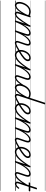

<svg xmlns="http://www.w3.org/2000/svg" viewBox="2450 -3505 1555 6495"><g transform="rotate(90 3227.5 -257.5)"><path d="M157 17Q124 17 98.5 -1Q73 -19 59 -52.5Q45 -86 45 -131Q45 -175 59.5 -227.5Q74 -280 101.5 -331.5Q129 -383 169.5 -425.5Q210 -468 262 -493.5Q314 -519 377 -519Q413 -519 453 -507Q493 -495 525 -472L511 -428Q468 -454 433 -461.5Q398 -469 368 -469Q319 -469 277.5 -447.5Q236 -426 203.5 -390Q171 -354 148 -309.5Q125 -265 113 -220Q101 -175 101 -136Q101 -106 109 -82.5Q117 -59 132.5 -46Q148 -33 171 -33Q211 -33 261.5 -75Q312 -117 369.5 -200Q427 -283 485 -407L503 -369Q440 -236 380 -150.5Q320 -65 264 -24Q208 17 157 17ZM444 17Q417 17 401.5 7Q386 -3 379.5 -20.5Q373 -38 375 -62.5Q377 -87 387 -116L510 -494Q515 -506 521.5 -510.5Q528 -515 541 -515Q559 -515 564 -508Q569 -501 565 -489L442 -117Q427 -71 429.5 -51Q432 -31 457 -31Q467 -31 471.5 -23.5Q476 -16 474.5 -7Q473 2 465.5 9.5Q458 17 444 17ZM0 490H622V500H0ZM0 -20H622V0H0ZM0 -505H622V-500H0ZM0 -1010H622V-1000H0Z M444 17Q433 17 428 9.5Q423 2 424.5 -7Q426 -16 434.5 -23.5Q443 -31 458 -31Q486 -31 519 -54.5Q552 -78 595.5 -130Q639 -182 697 -267Q755 -352 832 -476Q838 -486 847.5 -485Q857 -484 862.5 -476Q868 -468 862 -459Q777 -318 716 -225.5Q655 -133 609 -80Q563 -27 524 -5Q485 17 444 17ZM622 490V500ZM622 -20V0ZM622 -505V-500ZM622 -1010V-1000Z M1432 17Q1406 17 1390 7Q1374 -3 1367.5 -21Q1361 -39 1363 -63.5Q1365 -88 1376 -117L1453 -344Q1467 -386 1468.5 -413.5Q1470 -441 1458.5 -455Q1447 -469 1421 -469Q1391 -469 1351 -445.5Q1311 -422 1265.5 -372Q1220 -322 1172 -241Q1124 -160 1077 -44H1053Q1093 -162 1141 -251Q1189 -340 1240.5 -400Q1292 -460 1341.5 -489.5Q1391 -519 1435 -519Q1473 -519 1496 -499.5Q1519 -480 1523 -440.5Q1527 -401 1506 -340L1430 -118Q1414 -72 1417 -51.5Q1420 -31 1446 -31Q1456 -31 1460.5 -23.5Q1465 -16 1463.5 -7Q1462 2 1454.5 9.5Q1447 17 1432 17ZM698 15Q686 15 678 10Q670 5 674 -6L833 -494Q837 -506 843 -510.5Q849 -515 862 -515Q879 -515 885 -509Q891 -503 887 -491L814 -265Q852 -334 891 -383Q930 -432 967.5 -462Q1005 -492 1039 -505.5Q1073 -519 1102 -519Q1142 -519 1165.5 -499.5Q1189 -480 1192.5 -440.5Q1196 -401 1176 -340L1064 -4Q1060 6 1054 10.5Q1048 15 1033 15Q1021 15 1013 10Q1005 5 1009 -6L1123 -344Q1137 -386 1138.5 -413.5Q1140 -441 1128 -455Q1116 -469 1088 -469Q1057 -469 1017.5 -446.5Q978 -424 933 -374.5Q888 -325 840 -245.5Q792 -166 745 -53L729 -4Q726 6 719.5 10.5Q713 15 698 15ZM622 490H1611V500H622ZM622 -20H1611V0H622ZM622 -505H1611V-500H622ZM622 -1010H1611V-1000H622Z M1433 17Q1422 17 1417 9.5Q1412 2 1413.5 -7Q1415 -16 1423.5 -23.5Q1432 -31 1447 -31Q1464 -31 1492 -41.5Q1520 -52 1566.5 -77Q1613 -102 1685 -147Q1694 -152 1701 -149Q1708 -146 1711.5 -138Q1715 -130 1713 -120.5Q1711 -111 1701 -106Q1627 -58 1576 -31Q1525 -4 1491 6.5Q1457 17 1433 17ZM1611 490V500ZM1611 -20V0ZM1611 -505V-500ZM1611 -1010V-1000Z M1700 -152Q1769 -193 1823 -230.5Q1877 -268 1915 -301.5Q1953 -335 1972.5 -364.5Q1992 -394 1992 -419Q1992 -444 1977.5 -457Q1963 -470 1935 -470Q1887 -470 1848.5 -442Q1810 -414 1782 -370.5Q1754 -327 1739.5 -278Q1725 -229 1725 -187Q1725 -152 1733 -123.5Q1741 -95 1757 -74.5Q1773 -54 1795.5 -43Q1818 -32 1847 -32Q1857 -32 1860.5 -24.5Q1864 -17 1861.5 -7.5Q1859 2 1853 9.5Q1847 17 1838 17Q1780 17 1743 -11Q1706 -39 1688 -84.5Q1670 -130 1670 -183Q1670 -236 1689 -294.5Q1708 -353 1743.5 -404Q1779 -455 1829.5 -487Q1880 -519 1942 -519Q1980 -519 2004 -505.5Q2028 -492 2038.5 -471Q2049 -450 2049 -424Q2049 -389 2028.5 -353.5Q2008 -318 1967 -280.5Q1926 -243 1864 -200.5Q1802 -158 1719 -108ZM1611 490H2099V500H1611ZM1611 -20H2099V0H1611ZM1611 -505H2099V-500H1611ZM1611 -1010H2099V-1000H1611Z M1838 17Q1829 17 1824.5 9.5Q1820 2 1821.5 -7.5Q1823 -17 1829.5 -24.5Q1836 -32 1847 -32Q1889 -32 1934.5 -53Q1980 -74 2033.5 -122.5Q2087 -171 2153 -255.5Q2219 -340 2301 -466Q2306 -474 2314.5 -471Q2323 -468 2329 -460.5Q2335 -453 2330 -445Q2248 -315 2181.5 -226Q2115 -137 2057.5 -84Q2000 -31 1946.5 -7Q1893 17 1838 17ZM2098 490V500ZM2098 -20V0ZM2098 -505V-500ZM2098 -1010V-1000Z M2592 17Q2566 17 2549.5 7Q2533 -3 2527 -20.5Q2521 -38 2523 -62.5Q2525 -87 2535 -116L2613 -344Q2627 -386 2628 -413.5Q2629 -441 2615.5 -455Q2602 -469 2574 -469Q2543 -469 2501.5 -446.5Q2460 -424 2413.5 -375Q2367 -326 2318 -246.5Q2269 -167 2222 -53L2206 -4Q2203 6 2196.5 10.5Q2190 15 2175 15Q2163 15 2155 10Q2147 5 2151 -6L2310 -494Q2314 -506 2320 -510.5Q2326 -515 2339 -515Q2356 -515 2362 -509Q2368 -503 2364 -491L2290 -262Q2330 -333 2369.5 -382Q2409 -431 2448 -461.5Q2487 -492 2522.5 -505.5Q2558 -519 2589 -519Q2627 -519 2651.5 -500.5Q2676 -482 2681.5 -442.5Q2687 -403 2666 -340L2590 -117Q2574 -71 2577 -51Q2580 -31 2606 -31Q2616 -31 2620 -23.5Q2624 -16 2622.5 -7Q2621 2 2613.5 9.5Q2606 17 2592 17ZM2099 490H2770V500H2099ZM2099 -20H2770V0H2099ZM2099 -505H2770V-500H2099ZM2099 -1010H2770V-1000H2099Z M2592 17Q2581 17 2576 9.5Q2571 2 2572.5 -7Q2574 -16 2582.5 -23.5Q2591 -31 2606 -31Q2631 -31 2663 -51Q2695 -71 2730.5 -108Q2766 -145 2802.5 -195.5Q2839 -246 2873 -307Q2878 -316 2887 -315Q2896 -314 2902 -307.5Q2908 -301 2903 -292Q2866 -222 2827 -165Q2788 -108 2748 -67.5Q2708 -27 2669 -5Q2630 17 2592 17ZM2770 490V500ZM2770 -20V0ZM2770 -505V-500ZM2770 -1010V-1000Z M2936 17Q2903 17 2877.5 -1Q2852 -19 2838 -52.5Q2824 -86 2824 -131Q2824 -177 2838 -229.5Q2852 -282 2880 -333.5Q2908 -385 2948.5 -427Q2989 -469 3041 -494Q3093 -519 3156 -519Q3187 -519 3222 -509.5Q3257 -500 3287 -482L3454 -994Q3458 -1006 3465 -1010.5Q3472 -1015 3485 -1015Q3503 -1015 3508 -1008Q3513 -1001 3509 -989L3223 -117Q3208 -71 3212 -51Q3216 -31 3247 -31Q3255 -31 3258.5 -23.5Q3262 -16 3260.5 -7Q3259 2 3252.5 9.5Q3246 17 3234 17Q3204 17 3186.5 7Q3169 -3 3162 -20.5Q3155 -38 3156.5 -62.5Q3158 -87 3168 -116L3199 -213Q3152 -134 3106.5 -83Q3061 -32 3018 -7.5Q2975 17 2936 17ZM2949 -33Q2989 -33 3038.5 -72.5Q3088 -112 3143.5 -191Q3199 -270 3256 -387L3272 -437Q3235 -458 3204.5 -463.5Q3174 -469 3147 -469Q3098 -469 3056.5 -447.5Q3015 -426 2982 -390Q2949 -354 2926 -309.5Q2903 -265 2891 -220Q2879 -175 2879 -136Q2879 -106 2887 -82.5Q2895 -59 2911 -46Q2927 -33 2949 -33ZM2770 490H3411V500H2770ZM2770 -20H3411V0H2770ZM2770 -505H3411V-500H2770ZM2770 -1010H3411V-1000H2770Z M3233 17Q3222 17 3217 9.5Q3212 2 3213.5 -7Q3215 -16 3223.5 -23.5Q3232 -31 3247 -31Q3264 -31 3292 -41.5Q3320 -52 3366.5 -77Q3413 -102 3485 -147Q3494 -152 3501 -149Q3508 -146 3511.5 -138Q3515 -130 3513 -120.5Q3511 -111 3501 -106Q3427 -58 3376 -31Q3325 -4 3291 6.5Q3257 17 3233 17ZM3411 490V500ZM3411 -20V0ZM3411 -505V-500ZM3411 -1010V-1000Z M3500 -152Q3569 -193 3623 -230.5Q3677 -268 3715 -301.5Q3753 -335 3772.5 -364.5Q3792 -394 3792 -419Q3792 -444 3777.5 -457Q3763 -470 3735 -470Q3687 -470 3648.5 -442Q3610 -414 3582 -370.5Q3554 -327 3539.5 -278Q3525 -229 3525 -187Q3525 -152 3533 -123.5Q3541 -95 3557 -74.5Q3573 -54 3595.5 -43Q3618 -32 3647 -32Q3657 -32 3660.5 -24.5Q3664 -17 3661.5 -7.5Q3659 2 3653 9.5Q3647 17 3638 17Q3580 17 3543 -11Q3506 -39 3488 -84.5Q3470 -130 3470 -183Q3470 -236 3489 -294.5Q3508 -353 3543.5 -404Q3579 -455 3629.5 -487Q3680 -519 3742 -519Q3780 -519 3804 -505.5Q3828 -492 3838.5 -471Q3849 -450 3849 -424Q3849 -389 3828.5 -353.5Q3808 -318 3767 -280.5Q3726 -243 3664 -200.5Q3602 -158 3519 -108ZM3411 490H3899V500H3411ZM3411 -20H3899V0H3411ZM3411 -505H3899V-500H3411ZM3411 -1010H3899V-1000H3411Z M3638 17Q3629 17 3624.5 9.5Q3620 2 3621.5 -7.5Q3623 -17 3629.5 -24.5Q3636 -32 3647 -32Q3689 -32 3734.5 -53Q3780 -74 3833.5 -122.5Q3887 -171 3953 -255.5Q4019 -340 4101 -466Q4106 -474 4114.5 -471Q4123 -468 4129 -460.5Q4135 -453 4130 -445Q4048 -315 3981.5 -226Q3915 -137 3857.5 -84Q3800 -31 3746.5 -7Q3693 17 3638 17ZM3898 490V500ZM3898 -20V0ZM3898 -505V-500ZM3898 -1010V-1000Z M4709 17Q4683 17 4667 7Q4651 -3 4644.5 -21Q4638 -39 4640 -63.5Q4642 -88 4653 -117L4730 -344Q4744 -386 4745.5 -413.5Q4747 -441 4735.5 -455Q4724 -469 4698 -469Q4668 -469 4628 -445.5Q4588 -422 4542.5 -372Q4497 -322 4449 -241Q4401 -160 4354 -44H4330Q4370 -162 4418 -251Q4466 -340 4517.5 -400Q4569 -460 4618.5 -489.5Q4668 -519 4712 -519Q4750 -519 4773 -499.5Q4796 -480 4800 -440.5Q4804 -401 4783 -340L4707 -118Q4691 -72 4694 -51.5Q4697 -31 4723 -31Q4733 -31 4737.5 -23.5Q4742 -16 4740.5 -7Q4739 2 4731.5 9.5Q4724 17 4709 17ZM3975 15Q3963 15 3955 10Q3947 5 3951 -6L4110 -494Q4114 -506 4120 -510.5Q4126 -515 4139 -515Q4156 -515 4162 -509Q4168 -503 4164 -491L4091 -265Q4129 -334 4168 -383Q4207 -432 4244.5 -462Q4282 -492 4316 -505.5Q4350 -519 4379 -519Q4419 -519 4442.5 -499.5Q4466 -480 4469.5 -440.5Q4473 -401 4453 -340L4341 -4Q4337 6 4331 10.5Q4325 15 4310 15Q4298 15 4290 10Q4282 5 4286 -6L4400 -344Q4414 -386 4415.5 -413.5Q4417 -441 4405 -455Q4393 -469 4365 -469Q4334 -469 4294.5 -446.5Q4255 -424 4210 -374.5Q4165 -325 4117 -245.5Q4069 -166 4022 -53L4006 -4Q4003 6 3996.5 10.5Q3990 15 3975 15ZM3899 490H4888V500H3899ZM3899 -20H4888V0H3899ZM3899 -505H4888V-500H3899ZM3899 -1010H4888V-1000H3899Z M4710 17Q4699 17 4694 9.5Q4689 2 4690.5 -7Q4692 -16 4700.5 -23.5Q4709 -31 4724 -31Q4741 -31 4769 -41.5Q4797 -52 4843.5 -77Q4890 -102 4962 -147Q4971 -152 4978 -149Q4985 -146 4988.5 -138Q4992 -130 4990 -120.5Q4988 -111 4978 -106Q4904 -58 4853 -31Q4802 -4 4768 6.5Q4734 17 4710 17ZM4888 490V500ZM4888 -20V0ZM4888 -505V-500ZM4888 -1010V-1000Z M4977 -152Q5046 -193 5100 -230.5Q5154 -268 5192 -301.5Q5230 -335 5249.5 -364.5Q5269 -394 5269 -419Q5269 -444 5254.5 -457Q5240 -470 5212 -470Q5164 -470 5125.5 -442Q5087 -414 5059 -370.5Q5031 -327 5016.5 -278Q5002 -229 5002 -187Q5002 -152 5010 -123.5Q5018 -95 5034 -74.5Q5050 -54 5072.5 -43Q5095 -32 5124 -32Q5134 -32 5137.5 -24.5Q5141 -17 5138.5 -7.5Q5136 2 5130 9.5Q5124 17 5115 17Q5057 17 5020 -11Q4983 -39 4965 -84.5Q4947 -130 4947 -183Q4947 -236 4966 -294.5Q4985 -353 5020.5 -404Q5056 -455 5106.5 -487Q5157 -519 5219 -519Q5257 -519 5281 -505.5Q5305 -492 5315.5 -471Q5326 -450 5326 -424Q5326 -389 5305.5 -353.5Q5285 -318 5244 -280.5Q5203 -243 5141 -200.5Q5079 -158 4996 -108ZM4888 490H5376V500H4888ZM4888 -20H5376V0H4888ZM4888 -505H5376V-500H4888ZM4888 -1010H5376V-1000H4888Z M5115 17Q5106 17 5101.5 9.5Q5097 2 5098.5 -7.5Q5100 -17 5106.5 -24.5Q5113 -32 5124 -32Q5166 -32 5211.5 -53Q5257 -74 5310.5 -122.5Q5364 -171 5430 -255.5Q5496 -340 5578 -466Q5583 -474 5591.5 -471Q5600 -468 5606 -460.5Q5612 -453 5607 -445Q5525 -315 5458.5 -226Q5392 -137 5334.5 -84Q5277 -31 5223.5 -7Q5170 17 5115 17ZM5375 490V500ZM5375 -20V0ZM5375 -505V-500ZM5375 -1010V-1000Z M5869 17Q5843 17 5826.5 7Q5810 -3 5804 -20.5Q5798 -38 5800 -62.5Q5802 -87 5812 -116L5890 -344Q5904 -386 5905 -413.5Q5906 -441 5892.5 -455Q5879 -469 5851 -469Q5820 -469 5778.5 -446.5Q5737 -424 5690.5 -375Q5644 -326 5595 -246.5Q5546 -167 5499 -53L5483 -4Q5480 6 5473.5 10.5Q5467 15 5452 15Q5440 15 5432 10Q5424 5 5428 -6L5587 -494Q5591 -506 5597 -510.5Q5603 -515 5616 -515Q5633 -515 5639 -509Q5645 -503 5641 -491L5567 -262Q5607 -333 5646.5 -382Q5686 -431 5725 -461.5Q5764 -492 5799.5 -505.5Q5835 -519 5866 -519Q5904 -519 5928.5 -500.5Q5953 -482 5958.5 -442.5Q5964 -403 5943 -340L5867 -117Q5851 -71 5854 -51Q5857 -31 5883 -31Q5893 -31 5897 -23.5Q5901 -16 5899.5 -7Q5898 2 5890.5 9.5Q5883 17 5869 17ZM5376 490H6047V500H5376ZM5376 -20H6047V0H5376ZM5376 -505H6047V-500H5376ZM5376 -1010H6047V-1000H5376Z M5869 17Q5858 17 5853 9.5Q5848 2 5849.5 -7Q5851 -16 5859.5 -23.5Q5868 -31 5883 -31Q5912 -31 5948.5 -51.5Q5985 -72 6029.5 -118Q6074 -164 6128 -240.5Q6182 -317 6247 -429Q6254 -439 6263 -438Q6272 -437 6277 -429Q6282 -421 6276 -410Q6206 -286 6149.5 -203.5Q6093 -121 6045 -73Q5997 -25 5953.5 -4Q5910 17 5869 17ZM6047 490V500ZM6047 -20V0ZM6047 -505V-500ZM6047 -1010V-1000Z M6194 15Q6163 15 6145 1Q6127 -13 6124.5 -43.5Q6122 -74 6138 -125L6245 -452H6164Q6154 -452 6151.5 -458.5Q6149 -465 6152 -477Q6156 -489 6162.5 -494.5Q6169 -500 6179 -500H6261L6329 -709Q6333 -721 6339.5 -725.5Q6346 -730 6360 -730Q6376 -730 6382.5 -724Q6389 -718 6384 -706L6316 -500H6441Q6451 -500 6454 -494Q6457 -488 6453 -476Q6449 -463 6443 -457.5Q6437 -452 6427 -452H6300L6190 -118Q6175 -72 6178 -53Q6181 -34 6207 -34Q6233 -34 6264.5 -57.5Q6296 -81 6329 -124Q6336 -132 6342 -132Q6348 -132 6356 -126Q6367 -120 6367.5 -113.5Q6368 -107 6364 -101Q6344 -70 6316.5 -43.5Q6289 -17 6258 -1Q6227 15 6194 15ZM6047 490H6435V500H6047ZM6047 -20H6435V0H6047ZM6047 -505H6435V-500H6047ZM6047 -1010H6435V-1000H6047Z"/></g></svg>

Font: Playwrite NZ Guides
Style: Regular
Weight: 400
Designer: Veronika Burian, José Scaglione
Foundry: TypeTogether
Version: Version 1.003